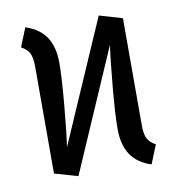

<svg xmlns="http://www.w3.org/2000/svg" viewBox="-67 -600 622 674"><g transform="rotate(-10 243.5 -263.5)"><path d="M447 -55 420 12Q371 -4 347.5 -39Q324 -74 324 -132Q324 -184 333 -282Q342 -380 349 -427L160 8L77 -16V-398Q77 -429 69 -445Q61 -461 40 -472L67 -539Q116 -523 139.5 -488Q163 -453 163 -395Q163 -343 154 -244Q145 -145 138 -99L328 -535L410 -511V-129Q410 -98 418 -82Q426 -66 447 -55Z"/></g></svg>

Font: Fira Sans Compressed
Style: Regular
Weight: 400
Width: 1
Designer: bBox Type GmbH & Carrois Corporate GbR & Edenspiekermann AG
Foundry: bBox Type GmbH & Carrois Corporate GbR & Edenspiekermann AG
Version: Version 4.301